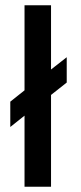

<svg xmlns="http://www.w3.org/2000/svg" viewBox="-20 -708 308 728"><path d="M73 0V-269.5L19 -226.5V-322.5L73 -365.5V-688H173.5V-444.5L233 -491V-395L173.5 -348V0Z"/></svg>

Font: League Spartan Thin Medium
Style: Regular
Weight: 500
Version: Version 2.002